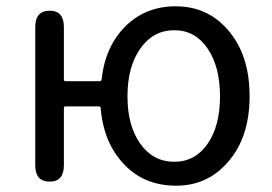

<svg xmlns="http://www.w3.org/2000/svg" viewBox="-20 -577 865 610"><path d="M376 -53Q309 -122 300 -233Q300 -239 294 -239H188Q183 -239 183 -234V-52Q183 0 138 0Q92 0 92 -52V-491Q92 -543 138 -543Q183 -543 183 -491V-324Q183 -319 188 -319H296Q302 -319 303 -325Q314 -430 380 -495Q444 -557 538 -557Q639 -557 704 -482Q773 -403 773 -271.5Q773 -140 704 -62Q639 13 539.5 13Q440 13 376 -53ZM426 -120Q467 -63 533.5 -63Q600 -63 639.5 -120Q679 -177 679 -271Q679 -365 639.5 -423Q600 -481 533.5 -481Q467 -481 426 -423Q385 -365 385 -271Q385 -177 426 -120Z"/></svg>

Font: Resource Han Rounded JP
Style: Regular
Weight: 400
Designer: Cyano Hao (round all glyphs); Ryoko NISHIZUKA 西塚涼子 (kana, bopomofo & ideographs); Paul D. Hunt (Latin, Greek & Cyrillic)
Foundry: Cyano Hao
Version: 0.990